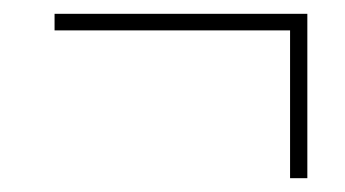

<svg xmlns="http://www.w3.org/2000/svg" viewBox="-20 -384 499 278"><path d="M59 -364V-340H400V-126H425V-364Z"/></svg>

Font: Noto Sans Display SemiCondensed Thin
Style: Italic
Weight: 250
Width: 4
Designer: Monotype Design team
Foundry: Monotype Imaging Inc.
Version: 1.000